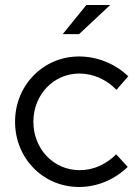

<svg xmlns="http://www.w3.org/2000/svg" viewBox="-20 -736 553 765"><path d="M230 -600H295L419 -716H324ZM295 9C367 9 436 -20 489 -71L443 -121C400 -79 351 -58 297 -58C194 -58 113 -142 113 -251C113 -358 193 -443 296 -443C350 -443 404 -420 444 -378L491 -432C439 -482 368 -511 295 -511C152 -511 40 -396 40 -251C40 -105 152 9 295 9Z"/></svg>

Font: Red Hat Display
Style: Regular
Weight: 400
Designer: Pentagram, MCKL
Foundry: Pentagram, MCKL
Version: Version 1.023